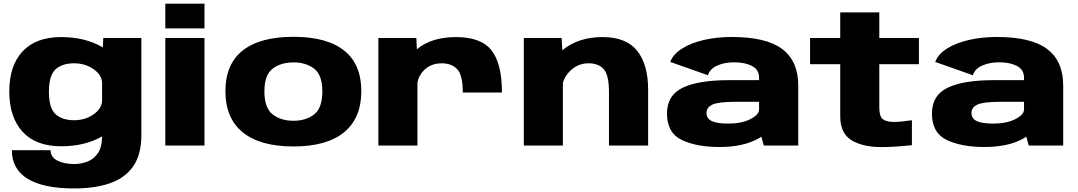

<svg xmlns="http://www.w3.org/2000/svg" viewBox="-20 -799 5918 1054"><path d="M387.5 235.5Q217.5 235.5 131.2 182Q45 128.5 45 25.5H257.5Q257.5 63.5 294.8 82.5Q332 101.5 387.5 101.5Q424.5 101.5 459.5 88.2Q494.5 75 517.2 42Q540 9 540.5 -50Q540 -50 539.5 -49.5Q445 4 315.5 4Q177.5 4 104.2 -75.5Q31 -155 31 -297Q31 -439 104.2 -517.2Q177.5 -595.5 315.5 -595.5Q445 -595.5 539.5 -541.5Q542 -540 544.5 -538.5L547 -590.5H756V-58Q756 50 710.8 114.5Q665.5 179 582.8 207.2Q500 235.5 387.5 235.5ZM540.5 -345Q539 -387 494 -419Q447.5 -451.5 387 -451.5Q321 -451.5 284.8 -418.2Q248.5 -385 248.5 -295.5Q248.5 -206 284.8 -172.5Q321 -139 387 -139Q447.5 -139 494 -171.5Q539 -203.5 540.5 -246.5Z M887.5 0V-590.5H1102.5V0ZM887.5 -779H1102.5V-643H887.5Z M1591 5Q1408 5 1312.8 -72.5Q1217.5 -150 1217.5 -298.5Q1217.5 -447 1312.8 -522Q1408 -597 1591 -597Q1773.5 -597 1868.5 -522Q1963.5 -447 1963.5 -298.5Q1963.5 -150 1868.5 -72.5Q1773.5 5 1591 5ZM1591 -136Q1659.5 -136 1704.5 -171Q1749.5 -206 1749.5 -297Q1749.5 -388 1704.5 -422.2Q1659.5 -456.5 1591 -456.5Q1522 -456.5 1476.8 -422.2Q1431.5 -388 1431.5 -297Q1431.5 -206 1476.8 -171Q1522 -136 1591 -136Z M2520.5 -291Q2520.5 -388 2489.2 -419.8Q2458 -451.5 2406 -451.5Q2345.5 -451.5 2308 -414Q2277 -383 2271.5 -343V0H2057V-590.5H2265.5L2268.5 -528.5Q2268.5 -529 2269 -529Q2349.5 -595.5 2483.5 -595.5Q2621 -595.5 2678.2 -522.5Q2735.5 -449.5 2735.5 -291Z M2855.5 0V-590.5H3063L3067 -523Q3154 -595.5 3287.5 -595.5Q3418 -595.5 3478 -520Q3538 -444.5 3538 -306V0H3323V-293Q3323 -386 3294.8 -418.8Q3266.5 -451.5 3210.5 -451.5Q3149.5 -451.5 3105 -405Q3080.5 -379 3070 -345V0Z M4173 0 4159.5 -48.5Q4152.5 -44 4145 -39.5Q4062 8 3929 8Q3803.5 8 3722.5 -30.8Q3641.5 -69.5 3641.5 -176Q3641.5 -275.5 3727.2 -317.2Q3813 -359 3982 -359H4147V-371.5Q4147 -417 4108 -437Q4069 -457 4011 -457Q3957.5 -457 3917.5 -439.2Q3877.5 -421.5 3866 -386L3659.5 -459Q3675 -501.5 3723.8 -532.2Q3772.5 -563 3843.5 -579.5Q3914.5 -596 3997 -596Q4187 -596 4274.5 -529.5Q4362 -463 4362 -330V0ZM4147 -198.5V-240H4012.5Q3924 -240 3891.2 -225Q3858.5 -210 3858.5 -179Q3858.5 -148 3887.5 -134.2Q3916.5 -120.5 3978.5 -120.5Q4050.5 -120.5 4098.8 -144.8Q4147 -169 4147 -198.5Z M4820 8.5Q4716.5 8.5 4654.5 -29.2Q4592.5 -67 4592.5 -160V-446.5H4427V-590.5H4592.5V-731H4807V-590.5H5024.5V-446.5H4807V-209Q4807 -159.5 4826.5 -144.5Q4846 -129.5 4888.5 -129.5Q4926.5 -130 4986 -139V-2Q4886.5 8.5 4820 8.5Z M5627.5 0 5614 -48.5Q5607 -44 5599.5 -39.5Q5516.5 8 5383.5 8Q5258 8 5177 -30.8Q5096 -69.5 5096 -176Q5096 -275.5 5181.8 -317.2Q5267.5 -359 5436.5 -359H5601.5V-371.5Q5601.5 -417 5562.5 -437Q5523.5 -457 5465.5 -457Q5412 -457 5372 -439.2Q5332 -421.5 5320.5 -386L5114 -459Q5129.5 -501.5 5178.2 -532.2Q5227 -563 5298 -579.5Q5369 -596 5451.5 -596Q5641.5 -596 5729 -529.5Q5816.5 -463 5816.5 -330V0ZM5601.5 -198.5V-240H5467Q5378.5 -240 5345.8 -225Q5313 -210 5313 -179Q5313 -148 5342 -134.2Q5371 -120.5 5433 -120.5Q5505 -120.5 5553.2 -144.8Q5601.5 -169 5601.5 -198.5Z"/></svg>

Font: Anybody ExtraExpanded ExtraBold
Style: Regular
Weight: 800
Width: 8
Designer: Tyler Finck
Foundry: Etcetera Type Company
Version: Version 1.010; ttfautohint (v1.8.3) -l 8 -r 50 -G 200 -x 14 